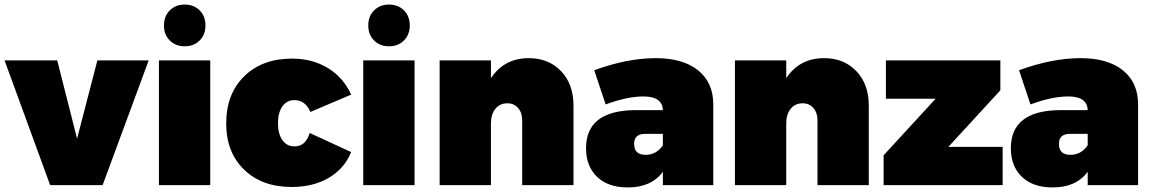

<svg xmlns="http://www.w3.org/2000/svg" viewBox="-30 -812 5051 842"><path d="M-10 -547H221L308 -204L397 -547H622L420 0H190Z M871 -700Q871 -660 845.5 -634.5Q820 -609 780 -609Q740 -609 714.5 -634.5Q689 -660 689 -700Q689 -741 714.5 -766.5Q740 -792 780 -792Q820 -792 845.5 -766.5Q871 -741 871 -700ZM667 -547H892V0H667Z M1331 -321Q1309 -373 1261 -373Q1228 -373 1208.5 -345.5Q1189 -318 1189 -272Q1189 -225 1208.5 -197.5Q1228 -170 1261 -170Q1311 -170 1328 -229L1510 -145Q1480 -72 1411.5 -32Q1343 8 1249 8Q1119 8 1040.5 -68Q962 -144 962 -271Q962 -400 1041 -477.5Q1120 -555 1251 -555Q1340 -555 1408 -513.5Q1476 -472 1510 -397Z M1767 -700Q1767 -660 1741.5 -634.5Q1716 -609 1676 -609Q1636 -609 1610.5 -634.5Q1585 -660 1585 -700Q1585 -741 1610.5 -766.5Q1636 -792 1676 -792Q1716 -792 1741.5 -766.5Q1767 -741 1767 -700ZM1563 -547H1788V0H1563Z M2289 -557Q2376 -557 2430.5 -500Q2485 -443 2485 -349V0H2260V-284Q2260 -318 2242 -338.5Q2224 -359 2195 -359Q2162 -359 2142.5 -335Q2123 -311 2123 -271V0H1898V-547H2123V-469Q2181 -557 2289 -557Z M2846 -557Q2965 -557 3031.5 -503.5Q3098 -450 3098 -354V0H2877V-59Q2827 10 2723 10Q2637 10 2588.5 -36.5Q2540 -83 2540 -162Q2540 -326 2752 -329H2877Q2875 -389 2792 -389Q2720 -389 2626 -354L2576 -504Q2721 -557 2846 -557ZM2801 -133Q2849 -133 2877 -175V-225H2799Q2751 -225 2751 -181Q2751 -133 2801 -133Z M3584 -557Q3671 -557 3725.5 -500Q3780 -443 3780 -349V0H3555V-284Q3555 -318 3537 -338.5Q3519 -359 3490 -359Q3457 -359 3437.5 -335Q3418 -311 3418 -271V0H3193V-547H3418V-469Q3476 -557 3584 -557Z M3855 -547H4357V-416L4129 -168H4367V0H3845V-131L4073 -379H3855Z M4709 -557Q4828 -557 4894.5 -503.5Q4961 -450 4961 -354V0H4740V-59Q4690 10 4586 10Q4500 10 4451.5 -36.5Q4403 -83 4403 -162Q4403 -326 4615 -329H4740Q4738 -389 4655 -389Q4583 -389 4489 -354L4439 -504Q4584 -557 4709 -557ZM4664 -133Q4712 -133 4740 -175V-225H4662Q4614 -225 4614 -181Q4614 -133 4664 -133Z"/></svg>

Font: MontserratBlack
Style: Regular
Weight: 900
Designer: Julieta Ulanovsky
Foundry: Julieta Ulanovsky
Version: Version 4.000